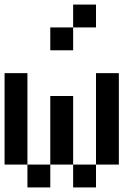

<svg xmlns="http://www.w3.org/2000/svg" viewBox="-20 -920 540 840"><path d="M0 -200V-600H100V-200ZM100 -200H200V-100H100ZM200 -200V-500H300V-200ZM200 -700V-800H300V-700ZM300 -200H400V-100H300ZM300 -800V-900H400V-800ZM400 -200V-600H500V-200Z"/></svg>

Font: GalmuriMono9 Regular
Style: Regular
Weight: 400
Designer: Lee Minseo (quiple)
Version: Version 2.399;hotconv 1.1.1;makeotfexe 2.6.0 DEVELOPMENT